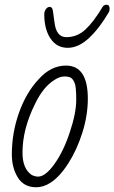

<svg xmlns="http://www.w3.org/2000/svg" viewBox="-20 -782 483 811"><path d="M30 -130Q30 -221 60.5 -306.5Q91 -392 144 -448Q195 -505 259 -505Q351 -505 351 -365Q351 -295 328 -222Q305 -149 268.5 -92Q232 -35 193 -10Q163 9 133 9Q81 9 55.5 -32Q30 -73 30 -130ZM275 -224Q302 -304 302 -360Q302 -418 295 -432Q289 -447 280 -453Q271 -459 252 -459Q231 -459 208 -443Q162 -414 128 -343Q75 -237 75 -137Q75 -69 114 -43Q128 -36 141 -36Q172 -36 210.5 -90Q249 -144 275 -224ZM167 -722Q167 -734 174 -743.5Q181 -753 190 -753Q198 -753 202 -743Q205 -729 207 -710L210 -689Q217 -625 260 -625Q306 -625 341 -657.5Q376 -690 414 -754Q420 -762 430 -762Q443 -762 443 -745Q443 -737 440 -731Q399 -661 355 -620.5Q311 -580 266 -580Q220 -580 193.5 -619Q167 -658 167 -722Z"/></svg>

Font: Bad Script
Style: Regular
Weight: 400
Italic angle: -10°
Designer: Roman Shchyukin (Gaslight Type Foundry), Cyreal (Charset Expansion)
Foundry: Gaslight
Version: Version 2.000